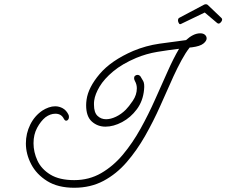

<svg xmlns="http://www.w3.org/2000/svg" viewBox="-20 -750 1067 905"><path d="M330 135Q253 135 202.5 103.5Q152 72 127 24Q102 -24 102 -74Q102 -121 122.5 -162.5Q143 -204 180 -229Q194 -238 209.5 -243.5Q225 -249 240 -249Q259 -249 276 -239.5Q293 -230 303 -209Q305 -205 305 -198Q305 -191 301 -186Q297 -181 292 -181Q286 -181 281 -190Q269 -214 241 -214Q217 -214 194 -197Q172 -179 155 -147.5Q138 -116 138 -75Q138 -33 156.5 7Q175 47 217.5 73Q260 99 330 99Q400 99 457 66Q514 33 559.5 -21.5Q605 -76 642.5 -143.5Q680 -211 711 -281Q742 -351 770 -413Q797 -474 824 -520Q773 -514 721.5 -505.5Q670 -497 622 -477Q556 -449 513.5 -413.5Q471 -378 449.5 -342Q428 -306 424 -276Q423 -271 423 -266Q423 -261 423 -256Q423 -220 439.5 -204Q456 -188 480 -188Q502 -188 527 -200Q552 -212 573 -233Q587 -247 606 -275Q625 -303 625 -334Q625 -352 616 -368Q612 -375 612 -382Q612 -389 617 -393Q622 -397 628 -397Q636 -397 642 -390Q648 -381 655 -368Q662 -355 659 -327Q654 -274 625 -235Q596 -196 555.5 -174.5Q515 -153 477 -153Q440 -153 413 -177Q386 -201 386 -254Q386 -260 386.5 -266.5Q387 -273 388 -280Q396 -338 450 -401.5Q504 -465 608 -510Q668 -535 731 -544Q794 -553 857 -561Q873 -576 890 -584.5Q907 -593 924 -593Q938 -593 946 -586Q954 -579 954 -569Q954 -557 938.5 -544.5Q923 -532 885 -527Q880 -526 874 -526Q855 -502 835.5 -466Q816 -430 798 -391Q768 -324 735.5 -251Q703 -178 664 -109.5Q625 -41 577 14.5Q529 70 468 102.5Q407 135 330 135ZM829 -636Q825 -636 822 -642.5Q819 -649 819 -653Q819 -663 825 -666L940 -727Q945 -730 950 -730Q956 -730 959 -727L1024 -665Q1027 -662 1027 -658Q1027 -651 1019 -643Q1011 -635 1003 -642L945 -691L839 -640Q832 -636 829 -636Z"/></svg>

Font: Meow Script
Style: Regular
Weight: 400
Designer: Robert E. Leuschke
Foundry: Robert E. Leuschke
Version: Version 1.010; ttfautohint (v1.8.3)